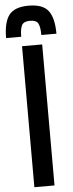

<svg xmlns="http://www.w3.org/2000/svg" viewBox="-95 -1154 452 1187"><g transform="rotate(-5 131.0 -560.5)"><path d="M-25.4 -933.6Q-25.4 -1031.2 8.8 -1076.2Q43 -1121.1 130.4 -1121.1Q218.8 -1121.1 252.9 -1075.7Q287.1 -1030.3 287.1 -933.6H193.4Q193.4 -983.4 181.6 -1005.4Q169.9 -1027.3 130.9 -1027.3Q91.8 -1027.3 80.1 -1004.9Q68.4 -982.4 68.4 -933.6ZM68.4 -875H193.4V0H68.4Z"/></g></svg>

Font: Oswald
Style: Book
Weight: 400
Designer: vernon adams
Foundry: vernon adams
Version: Version 1.000